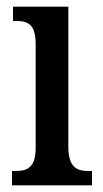

<svg xmlns="http://www.w3.org/2000/svg" viewBox="-20 -556 308 576"><path d="M16 0H256V-43H246C209 -43 185 -55 185 -117V-536H19V-493H30C66 -493 87 -481 87 -423V-113C87 -54 63 -43 26 -43H16Z"/></svg>

Font: Noto Serif Tamil ExtraCondensed Medium
Style: Italic
Weight: 500
Width: 2
Italic angle: -12°
Designer: Indian Type Foundry, Tom Grace, and the Monotype Design Team
Foundry: Monotype Imaging Inc.
Version: Version 2.003